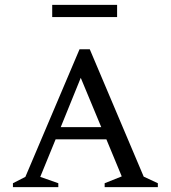

<svg xmlns="http://www.w3.org/2000/svg" viewBox="-20 -767 700 787"><path d="M33 0V-16L84 -42L306 -565H348L569 -43L627 -16V0H409V-16L479 -44L416 -196H208L145 -42L219 -16V0ZM229 -246H395L311 -448ZM194 -697V-747H460V-697Z"/></svg>

Font: Spectral SC
Style: Regular
Weight: 400
Designer: Jean-Baptiste Levee
Foundry: Production Type
Version: Version 2.001